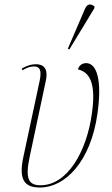

<svg xmlns="http://www.w3.org/2000/svg" viewBox="-20 -825 497 855"><path d="M289 -605 400 -788 401 -796C387 -808 370 -811 359 -787L282 -608ZM158 10C270 10 384 -105 414 -319C435 -467 412 -544 363 -544C352 -544 333 -538 327 -516C379 -504 409 -455 389 -318C365 -146 278 0 161 0C111 0 90 -23 112 -126L184 -465C194 -511 182 -539 139 -539C118 -539 99 -532 77 -520L80 -512C100 -524 115 -529 132 -529C157 -529 166 -513 157 -467L84 -126C62 -24 89 10 158 10Z"/></svg>

Font: Noto Serif Display Condensed Thin
Style: Italic
Weight: 100
Width: 3
Italic angle: -12°
Designer: Monotype Design Team
Foundry: Monotype Imaging Inc.
Version: Version 2.009